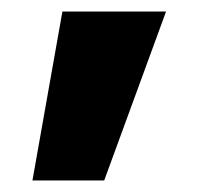

<svg xmlns="http://www.w3.org/2000/svg" viewBox="-20 -188 354 332"><path d="M36.1 124 87.9 -168H267.1L160.2 124Z"/></svg>

Font: Poppins ExtraBold
Style: Regular
Weight: 800
Designer: Ninad Kale (Devanagari), Jonny Pinhorn (Latin)
Foundry: Indian Type Foundry
Version: 4.004